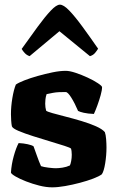

<svg xmlns="http://www.w3.org/2000/svg" viewBox="-20 -804 514 824"><path d="M204 0Q178 0 148.5 -7.5Q119 -15 92 -25.5Q65 -36 47 -46.5Q29 -57 27 -63Q29 -98 39 -134Q49 -170 60 -190Q81 -189 99 -185Q117 -181 124 -176Q130 -160 138.5 -135.5Q147 -111 156 -91Q167 -87 188 -84.5Q209 -82 219 -82Q231 -82 248 -84.5Q265 -87 280 -94Q283 -100 285.5 -113Q288 -126 288 -140Q288 -148 287 -156Q286 -164 285 -166Q282 -170 257 -178Q232 -186 195.5 -197Q159 -208 122.5 -219.5Q86 -231 60 -242Q34 -253 31 -262Q29 -271 28 -286.5Q27 -302 27 -314Q27 -347 33 -383Q39 -419 48 -441Q59 -449 84.5 -459Q110 -469 142 -478Q174 -487 205.5 -493.5Q237 -500 262 -500Q279 -500 304.5 -491.5Q330 -483 356 -471Q382 -459 400 -447Q418 -435 418 -430Q418 -417 412 -395.5Q406 -374 398 -352Q390 -330 383 -315Q357 -316 339.5 -320Q322 -324 315 -328Q301 -361 286 -385Q271 -409 262 -409Q247 -409 233.5 -408.5Q220 -408 207 -405.5Q194 -403 180 -400Q176 -388 175 -377.5Q174 -367 174 -359Q174 -350 175 -343.5Q176 -337 178 -329Q182 -325 205 -318.5Q228 -312 261.5 -303.5Q295 -295 330 -284.5Q365 -274 392 -262Q419 -250 430 -237Q434 -226 435.5 -206.5Q437 -187 437 -171Q437 -138 431.5 -103.5Q426 -69 417 -56Q405 -47 380 -37.5Q355 -28 323 -19.5Q291 -11 259.5 -5.5Q228 0 204 0ZM107 -563Q95 -567 86.5 -576Q78 -585 73 -594Q110 -646 141.5 -689Q173 -732 197.5 -758Q222 -784 237 -784Q253 -784 277.5 -758.5Q302 -733 333.5 -690Q365 -647 401 -595Q397 -588 388.5 -577.5Q380 -567 366 -563L235 -670Z"/></svg>

Font: Texturina Medium 12pt ExtraBold
Style: Regular
Weight: 800
Version: Version 1.002